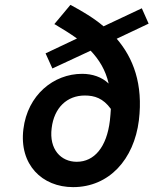

<svg xmlns="http://www.w3.org/2000/svg" viewBox="-20 -756 630 788"><path d="M192 -230C202 -314 255 -364 328 -364C368 -364 403 -353 435 -309C434 -295 433 -277 431 -261C418 -152 367 -92 295 -92C230 -92 181 -143 192 -230ZM562 -722 405 -648C365 -682 319 -709 273 -734L269 -736L203 -657L207 -655C239 -636 268 -618 296 -598L167 -537L195 -475L352 -548C387 -511 413 -469 426 -413C398 -440 359 -453 317 -453C200 -453 93 -366 76 -226C58 -80 153 12 280 12C428 12 530 -102 550 -262C568 -411 527 -518 459 -597L590 -659Z"/></svg>

Font: Falling Sky
Style: MedObl
Weight: 500
Designer: Paul D. Hunt
Foundry: Adobe Systems Incorporated
Version: Version 1.02